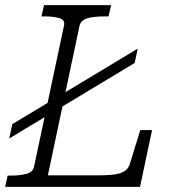

<svg xmlns="http://www.w3.org/2000/svg" viewBox="-36 -730 688 750"><path d="M0 -189 12 -245 502 -540 490 -484ZM398 -710 388 -666H372Q346 -666 325 -663Q304 -660 291.5 -652.5Q279 -645 275 -631L151 -45H337Q369 -45 392.5 -46.5Q416 -48 432 -53Q448 -58 457.5 -67Q467 -76 471 -89L512 -222H558L511 0H-16L-6 -44H5Q42 -44 67.5 -51Q93 -58 97 -79L214 -630Q219 -652 196.5 -659Q174 -666 137 -666H126L136 -710Z"/></svg>

Font: Roboto Serif 20pt ExtraLight
Style: Italic
Weight: 250
Italic angle: -10°
Version: Version 1.007